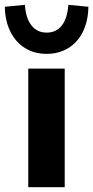

<svg xmlns="http://www.w3.org/2000/svg" viewBox="-59 -775 386 795"><path d="M58 0V-491H209V0ZM134 -552Q83 -552 44.5 -576Q6 -600 -16 -644Q-38 -688 -39 -747L44 -755Q48 -699 71.5 -669.5Q95 -640 134 -640Q174 -640 197 -669.5Q220 -699 224 -755L307 -747Q306 -688 284.5 -644Q263 -600 224 -576Q185 -552 134 -552Z"/></svg>

Font: Nunito Sans 12pt ExtraBold
Style: Regular
Weight: 800
Designer: Vernon Adams
Foundry: Vernon Adams
Version: Version 3.101;gftools[0.9.27]